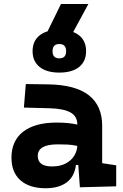

<svg xmlns="http://www.w3.org/2000/svg" viewBox="-20 -952 626 981"><path d="M388.2 4.9 379.9 -109.4H368.2Q360.8 -49.8 320.6 -20Q280.3 9.8 212.9 9.8Q130.4 9.8 84.5 -30.8Q38.6 -71.3 38.6 -146Q38.6 -232.9 98.6 -279.3Q158.7 -325.7 269 -325.7Q301.3 -325.7 326.4 -323.2Q351.6 -320.8 375 -315.4V-316.9Q375 -358.4 339.6 -377.7Q304.2 -397 234.4 -398.9L102.1 -402.3L111.8 -522.5L224.6 -521Q365.2 -519 433.6 -465.6Q502 -412.1 502 -309.6V-118.2L573.7 -107.4V0ZM375 -206.5Q346.7 -212.4 323.7 -213.4Q300.8 -214.4 275.4 -214.4Q172.9 -214.4 172.9 -155.8Q172.9 -101.6 245.6 -101.6Q287.6 -101.6 316.2 -116.9Q344.7 -132.3 359.4 -156.5Q374 -180.7 375 -206.5ZM283.2 -581.1Q218.3 -581.1 182.4 -609.9Q146.5 -638.7 146.5 -690.4Q146.5 -742.7 182.4 -771.2Q218.3 -799.8 283.2 -799.8Q348.6 -799.8 384.3 -771.2Q419.9 -742.7 419.9 -690.4Q419.9 -638.7 384.3 -609.9Q348.6 -581.1 283.2 -581.1ZM283.2 -653.8Q317.9 -653.8 317.9 -690.4Q317.9 -727.1 283.2 -727.1Q248.5 -727.1 248.5 -690.4Q248.5 -653.8 283.2 -653.8ZM200.7 -746.1 291.5 -931.6H431.6L331.1 -746.1Z"/></svg>

Font: Cascadia Code NF
Style: Bold
Weight: 700
Monospace: yes
Designer: Aaron Bell
Foundry: Saja Typeworks
Version: Version 2404.023; ttfautohint (v1.8.4)